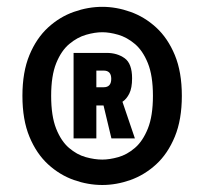

<svg xmlns="http://www.w3.org/2000/svg" viewBox="-20 -720 590 548"><path d="M272 -192Q231.5 -192 191 -206.2Q150.5 -220.5 117.2 -251Q84 -281.5 64 -329.8Q44 -378 44 -446.5Q44 -514.5 64 -562.8Q84 -611 117.2 -641.5Q150.5 -672 191 -686.2Q231.5 -700.5 272 -700.5Q312 -700.5 352.2 -686.2Q392.5 -672 425.8 -641.5Q459 -611 479 -562.8Q499 -514.5 499 -446.5Q499 -378.5 479 -330Q459 -281.5 425.8 -251Q392.5 -220.5 352.2 -206.2Q312 -192 272 -192ZM272 -264.5Q292.5 -264.5 317.5 -271.5Q342.5 -278.5 365 -297.8Q387.5 -317 402 -353Q416.5 -389 416.5 -446.5Q416.5 -504 402 -539.8Q387.5 -575.5 365 -594.5Q342.5 -613.5 317.5 -620.8Q292.5 -628 272 -628Q251 -628 225.8 -620.8Q200.5 -613.5 177.8 -594.5Q155 -575.5 140.5 -539.8Q126 -504 126 -446.5Q126 -389 140.2 -353Q154.5 -317 177 -297.8Q199.5 -278.5 224.8 -271.5Q250 -264.5 272 -264.5ZM190 -325V-569H284.5Q314.5 -569 335.8 -553.8Q357 -538.5 357 -496.5Q357 -469 349.2 -453.2Q341.5 -437.5 329.5 -429.5L365 -325H298L275.5 -419H255V-325ZM255 -471H276Q297.5 -471 297.5 -495Q297.5 -518.5 276 -518.5H255Z"/></svg>

Font: Trispace SemiCondensed
Style: Bold
Weight: 700
Width: 4
Designer: Tyler Finck
Foundry: Etcetera Type Company
Version: Version 1.210; ttfautohint (v1.8.3)